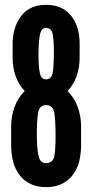

<svg xmlns="http://www.w3.org/2000/svg" viewBox="-20 -763 380 791"><path d="M314 -157C314 -150 313 -130 308 -106C303 -81 291 -53 270 -31C249 -9 217 8 170 8C123 8 91 -9 70 -31C49 -53 37 -81 32 -106C27 -130 26 -150 26 -157V-243C26 -298 45 -353 82 -388C49 -421 32 -472 32 -523V-585C32 -594 33 -634 51 -671C69 -708 102 -743 170 -743C238 -743 272 -708 290 -671C308 -634 308 -594 308 -585V-523C308 -472 291 -421 258 -388C295 -353 314 -298 314 -243ZM202 -547C202 -581 200 -606 197 -623C193 -640 184 -648 170 -648C158 -648 150 -641 146 -626C137 -597 136 -498 144 -463C147 -445 156 -436 170 -436C184 -436 193 -445 197 -463C200 -480 202 -508 202 -547ZM209 -200C209 -244 207 -277 204 -298C200 -319 189 -330 170 -330C151 -330 140 -319 137 -298C129 -255 130 -148 140 -116C145 -99 155 -91 170 -91C189 -91 200 -101 204 -120C207 -139 209 -166 209 -200Z"/></svg>

Font: League Gothic
Style: Regular
Weight: 400
Designer: The League of Moveable Type
Version: Version 1.560;PS 001.560;hotconv 1.0.56;makeotf.lib2.0.21325